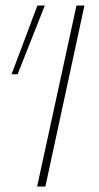

<svg xmlns="http://www.w3.org/2000/svg" viewBox="-20 -678 361 698"><path d="M258 -658H287L145 0H115ZM22 -408 116 -658H143L44 -408Z"/></svg>

Font: Ysabeau Extralight
Style: Italic
Weight: 200
Italic angle: -12°
Designer: Christian Thalmann (Catharsis Fonts)
Version: Version 0.003